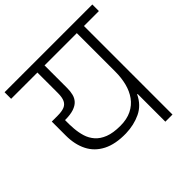

<svg xmlns="http://www.w3.org/2000/svg" viewBox="-248 -1019 1199 1199"><g transform="rotate(-45 351.5 -420.0)"><path d="M544 0V-245H540Q509 -180 450 -152Q391 -124 319 -122Q225 -120 163.5 -151.5Q102 -183 72.5 -241.5Q43 -300 43 -378V-502H94Q132 -502 154 -511Q176 -520 186 -541.5Q196 -563 196 -600V-782H-36V-840H739V-782H607V0ZM108 -450Q107 -413 110 -374.5Q113 -336 123.5 -301.5Q134 -267 158 -239.5Q182 -212 223 -196Q264 -180 327 -180Q385 -180 426.5 -200.5Q468 -221 494 -257Q520 -293 532 -340.5Q544 -388 544 -441V-782H259V-581Q259 -553 253 -529Q247 -505 231 -487.5Q215 -470 185.5 -460Q156 -450 108 -450Z"/></g></svg>

Font: Matangi
Style: Regular
Weight: 400
Designer: Prashant Pant
Foundry: The Graphic Ant
Version: Version 3.002